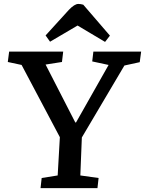

<svg xmlns="http://www.w3.org/2000/svg" viewBox="-20 -965 744 985"><path d="M543.9 -782.2 519 -750 377.9 -834 236.8 -751 213.9 -783.2 333 -914.1Q362.3 -944.8 381.8 -944.8Q393.6 -944.8 407.2 -940.9ZM366.2 -336.9H370.1L537.1 -631.8L453.1 -649.9L459 -700.2H704.1L696.8 -646L618.2 -628.9L399.9 -259.8L392.1 -64.9L485.8 -51.8L480 0H188L193.8 -51.8L275.9 -64.9L287.1 -261.2L90.8 -631.8L20 -647L26.9 -700.2H304.2L297.9 -647L213.9 -633.8Z"/></svg>

Font: Literata Book SemiBold
Style: Italic
Weight: 600
Italic angle: -3°
Designer: Latin by Veronika Burian and Jose Scaglione. Greek by Irene Vlachou. Cyrillic by Vera Evstafieva
Foundry: TypeTogether
Version: Version 1.003;PS 001.003;hotconv 1.0.88;makeotf.lib2.5.64775